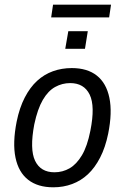

<svg xmlns="http://www.w3.org/2000/svg" viewBox="-20 -789 531 818"><path d="M207 9Q141 9 100 -23Q59 -55 46 -117.5Q33 -180 51 -271Q63 -330 85.5 -373.5Q108 -417 138 -444.5Q168 -472 205.5 -485.5Q243 -499 286 -499Q352 -499 392.5 -467Q433 -435 446 -372.5Q459 -310 441 -220Q429 -161 406.5 -117.5Q384 -74 354.5 -46.5Q325 -19 287.5 -5Q250 9 207 9ZM212 -55Q247 -55 276.5 -72Q306 -89 329 -127.5Q352 -166 365 -232Q386 -337 362 -386Q338 -435 279 -435Q245 -435 215 -418.5Q185 -402 162.5 -363.5Q140 -325 126 -259Q106 -153 129.5 -104Q153 -55 212 -55ZM198 -715 206 -769H453L445 -715ZM258 -581 271 -656H354L342 -581Z"/></svg>

Font: Nunito Sans 10pt Condensed
Style: Italic
Weight: 400
Width: 3
Italic angle: -9°
Designer: Vernon Adams
Foundry: Vernon Adams
Version: Version 3.101;gftools[0.9.27]